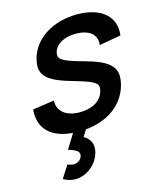

<svg xmlns="http://www.w3.org/2000/svg" viewBox="-118 -638 794 962"><g transform="rotate(-15 279.0 -157.0)"><path d="M495.4 -156.5C499.5 -171.9 501.6 -185.8 501.6 -198.5C501.6 -255 459.1 -287.9 355.7 -316.5C254.1 -344.1 224.6 -358.3 224.6 -384.8C224.6 -389 225.4 -393.5 226.7 -398.5C237.2 -437.7 283.3 -463.2 342.2 -463.2C344.9 -463.2 347.7 -463.1 350.5 -463C410.8 -460.7 445.2 -433.3 445.2 -388.6C445.2 -384.8 444.9 -381 444.4 -377L556.7 -396.5C557.8 -404.3 558.3 -411.9 558.3 -419.2C558.3 -502.2 488.1 -555 374.1 -555C247.1 -555 147 -491 120.7 -393C117 -378.9 115 -366.2 115 -354.5C115 -300 158 -268.5 264.8 -238.5C362.8 -210.2 389.8 -197.9 389.8 -171C389.8 -165.5 388.6 -159.4 386.8 -152.5C374.2 -105.5 327.2 -77.5 262.2 -77.5C191.6 -77.5 149.9 -110.2 149.9 -164.8C149.9 -165.9 149.9 -166.9 149.9 -168L38.5 -151.5C37.9 -144.9 37.6 -138.6 37.6 -132.3C37.6 -46.3 96.2 5.6 201.3 13.5L154.7 88.5C183.1 97.9 209.2 106.5 209.2 127.5C209.2 130 208.9 132.7 208.1 135.5C204 151 187.3 166.5 165.3 166.5C155.8 166.5 145.5 164 132.7 159.5L91.5 223.5C108.4 233.5 128.4 241 154.4 241C208.9 241 267.2 198.5 283.3 138.5C285.9 128.9 287.1 120 287.1 111.7C287.1 82.7 272.1 61.5 246.7 47.5L268.4 13C385.4 2 469.4 -59.5 495.4 -156.5Z"/></g></svg>

Font: Manrope
Style: SemiBoldItalic
Weight: 600
Italic angle: -15°
Designer: Mikhail Sharanda
Foundry: Mikhail Sharanda
Version: Version 4.502;hotconv 1.0.109;makeotfexe 2.5.65596